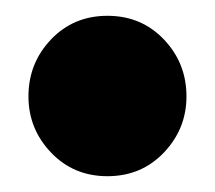

<svg xmlns="http://www.w3.org/2000/svg" viewBox="-20 -203 272 243"><path d="M216 -81Q216 -40 187.5 -10Q159 20 116 20Q73 20 44.5 -10Q16 -40 16 -81Q16 -123 44.5 -153Q73 -183 116 -183Q159 -183 187.5 -153Q216 -123 216 -81Z"/></svg>

Font: Fira Sans Condensed Black
Style: Regular
Weight: 900
Width: 3
Designer: Carrois Corporate & Edenspiekermann AG
Foundry: Carrois Corporate GbR & Edenspiekermann AG
Version: Version 4.203